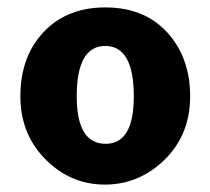

<svg xmlns="http://www.w3.org/2000/svg" viewBox="-20 -486 567 518"><path d="M264 -466Q378 -466 441 -387Q493 -322 493 -226Q493 -114 412 -44Q347 12 263 12Q167 12 98 -61Q35 -128 35 -226Q35 -337 102 -404Q164 -466 264 -466ZM187 -226Q187 -98 265 -98Q341 -98 341 -226Q341 -362 264 -362Q187 -362 187 -226Z"/></svg>

Font: Tajawal Black
Style: Regular
Weight: 900
Designer: Boutros Fonts
Foundry: Created by Boutros International 2017
Version: Version 1.700